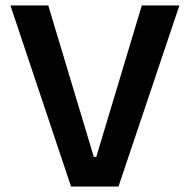

<svg xmlns="http://www.w3.org/2000/svg" viewBox="-20 -680 692 700"><path d="M239 0 18 -660H156L322 -108H331L497 -660H634L412 0Z"/></svg>

Font: Bricolage Grotesque 36pt SemiBold
Style: Regular
Weight: 600
Designer: Mathieu Triay
Foundry: Atelier Triay
Version: Version 1.001;gftools[0.9.33.dev8+g029e19f]